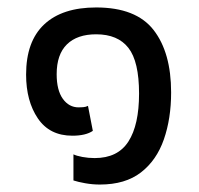

<svg xmlns="http://www.w3.org/2000/svg" viewBox="-20 -485 533 515"><path d="M248 10Q228 10 208.5 6.5Q189 3 177 -1V-71Q185 -67 201 -64Q217 -61 234 -61Q296 -61 324.5 -105.5Q353 -150 353 -234Q353 -320 324.5 -356.5Q296 -393 238 -393Q187 -393 159.5 -366Q132 -339 132 -286Q132 -243 148.5 -220Q165 -197 191 -197Q196 -197 203 -197.5Q210 -198 216 -201L229 -134Q210 -121 174 -121Q113 -121 81.5 -167.5Q50 -214 50 -285Q50 -374 98.5 -419.5Q147 -465 238 -465Q345 -465 392 -404.5Q439 -344 439 -237Q439 -167 419.5 -111Q400 -55 358 -22.5Q316 10 248 10Z"/></svg>

Font: Noto Sans Thai UI SemCond
Style: Regular
Weight: 400
Width: 4
Designer: Monotype Design Team
Foundry: Monotype Imaging Inc.
Version: Version 2.000